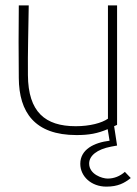

<svg xmlns="http://www.w3.org/2000/svg" viewBox="-20 -490 510 715"><path d="M382 -470V-48C359 -32 315 -20 262 -20C148 -20 85 -73 84 -210C83 -295 86 -385 87 -470H50C49 -375 49 -294 50 -199C51 -72 109 13 265 13C312 13 343 7 381 -9L388 34C331 41 279 66 279 120C279 167 320 205 376 205C419 205 443 192 467 173L445 150C427 166 405 175 381 175C360 175 312 159 312 119C312 90 341 66 394 56L416 52L405 -20C408 -21 412 -23 416 -25V-470Z"/></svg>

Font: Kreadon Extra Light
Style: Regular
Weight: 200
Designer: kohakuno
Foundry: StudioGnu
Version: Version 1.000;Glyphs 3.1.2 (3151)